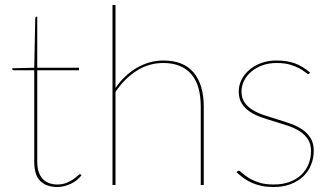

<svg xmlns="http://www.w3.org/2000/svg" viewBox="-20 -740 1337 768"><path d="M209 8Q166 8 141.5 -15.5Q117 -39 117 -93V-459H36Q29 -459 29 -464V-467L117 -469L121 -666Q121 -668.5 122.2 -670.8Q123.5 -673 126 -673H129V-469H296V-459H129V-93Q129 -68 135.2 -50.8Q141.5 -33.5 152.5 -22.8Q163.5 -12 178 -7Q192.5 -2 209 -2Q230 -2 245.8 -8.5Q261.5 -15 272.5 -22.5Q283.5 -30 290.2 -36.5Q297 -43 300 -43Q302 -43 304 -41L306 -39Q298.5 -29 287.8 -20.2Q277 -11.5 264.2 -5.2Q251.5 1 237.2 4.5Q223 8 209 8Z M430 0V-720H442V-388Q459 -413 480.2 -433.2Q501.5 -453.5 526 -468Q550.5 -482.5 577.5 -490.2Q604.5 -498 633 -498Q714.5 -498 754.8 -449.5Q795 -401 795 -314V0H783V-314Q783 -355 774 -387.2Q765 -419.5 746.2 -442Q727.5 -464.5 699.2 -476.2Q671 -488 633 -488Q575.5 -488 527 -457.2Q478.5 -426.5 442 -372.5V0Z M1218 -447Q1216 -444 1213 -444Q1209 -444 1201.2 -450.8Q1193.5 -457.5 1178.8 -465.8Q1164 -474 1141.5 -481Q1119 -488 1086 -488Q1055 -488 1029.2 -478.5Q1003.5 -469 985 -453.2Q966.5 -437.5 956.2 -417Q946 -396.5 946 -374Q946 -347.5 958.5 -329.8Q971 -312 991.2 -299.8Q1011.5 -287.5 1037.5 -279Q1063.5 -270.5 1090.5 -262.2Q1117.5 -254 1143.5 -244.8Q1169.5 -235.5 1189.8 -221.5Q1210 -207.5 1222.5 -187.2Q1235 -167 1235 -137Q1235 -107 1224.2 -80.5Q1213.5 -54 1193 -34.5Q1172.5 -15 1142.8 -3.5Q1113 8 1075 8Q1048.5 8 1027.8 3.8Q1007 -0.5 989.2 -8Q971.5 -15.5 956.2 -26.5Q941 -37.5 926 -51L929 -54Q930.5 -55.5 931.5 -56.2Q932.5 -57 935 -57Q939 -57 948 -48.5Q957 -40 973.2 -29.5Q989.5 -19 1014.2 -10.5Q1039 -2 1075 -2Q1111 -2 1138.8 -12.5Q1166.5 -23 1185.5 -41.2Q1204.5 -59.5 1214.2 -83.8Q1224 -108 1224 -136Q1224 -164.5 1211.5 -183.2Q1199 -202 1178.8 -215Q1158.5 -228 1132.5 -236.8Q1106.5 -245.5 1079.5 -253.5Q1052.5 -261.5 1026.5 -270.5Q1000.5 -279.5 980.2 -292.8Q960 -306 947.5 -325.5Q935 -345 935 -374Q935 -398.5 946 -420.8Q957 -443 977 -460.2Q997 -477.5 1024.8 -487.8Q1052.5 -498 1086 -498Q1127.5 -498 1159 -486.8Q1190.5 -475.5 1220 -450Z"/></svg>

Font: Lato Hairline
Style: Regular
Weight: 250
Designer: Lukasz Dziedzic
Foundry: Lukasz Dziedzic
Version: Version 1.104; Western+Polish opensource